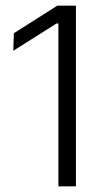

<svg xmlns="http://www.w3.org/2000/svg" viewBox="-20 -659 368 679"><path d="M186.5 0V-576H180L27 -479.5L29 -541.5L182.5 -639H248.5V0Z"/></svg>

Font: Anek Gurmukhi Light
Style: Regular
Weight: 300
Designer: Sarang Kulkarni (Gurmukhi), Yesha Goshar (Latin)
Foundry: Ek Type
Version: Version 1.003